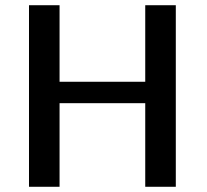

<svg xmlns="http://www.w3.org/2000/svg" viewBox="-20 -715 791 735"><path d="M91 0V-695H208V-402H536V-695H653V0H536V-320H208V0Z"/></svg>

Font: Coval
Style: Medium
Weight: 500
Foundry: Context Ltd
Version: Version 001.000